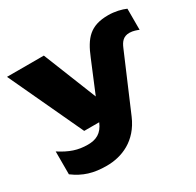

<svg xmlns="http://www.w3.org/2000/svg" viewBox="-164 -775 1166 1142"><g transform="rotate(-30 418.5 -204.0)"><path d="M257 182C360 182 473 138 531 2L692 -375C707 -411 726 -436 768 -436C793 -436 818 -426 830 -421V-566C801 -579 756 -590 711 -590C588 -590 540 -533 495 -422L406 -208L260 -573H7L244 -65H347C321 -2 278 17 223 17C155 17 103 -1 36 -44V113C102 162 167 182 257 182Z"/></g></svg>

Font: Bounded ExtBd
Style: Regular
Weight: 800
Designer: Vlad Churkin
Version: Version 3.0